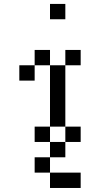

<svg xmlns="http://www.w3.org/2000/svg" viewBox="-20 -712 425 963"><path d="M153.8 -76.9H230.8V0H153.8ZM307.7 -76.9H384.6V0H307.7ZM230.8 -153.8H307.7V-76.9H230.8ZM230.8 -230.8H307.7V-153.8H230.8ZM230.8 -307.7H307.7V-230.8H230.8ZM230.8 -384.6H307.7V-307.7H230.8ZM153.8 -461.5H230.8V-384.6H153.8ZM76.9 -384.6H153.8V-307.7H76.9ZM307.7 -461.5H384.6V-384.6H307.7ZM230.8 -692.3H307.7V-615.4H230.8ZM230.8 0H307.7V76.9H230.8ZM153.8 76.9H230.8V153.8H153.8ZM230.8 153.8H307.7V230.8H230.8ZM307.7 153.8H384.6V230.8H307.7Z"/></svg>

Font: Jacquarda Bastarda 9
Style: Regular
Weight: 400
Designer: Sarah Cadigan-Fried
Version: Version 1.000; ttfautohint (v1.8.4.7-5d5b)